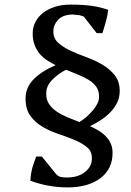

<svg xmlns="http://www.w3.org/2000/svg" viewBox="-20 -732 567 834"><path d="M410 -313Q411 -337 398.5 -354.5Q386 -372 366 -384.5Q346 -397 320 -407.5Q294 -418 267 -429Q234 -413 207 -385.5Q180 -358 181 -326Q180 -300 192.5 -281Q205 -262 225.5 -248Q246 -234 272 -223Q298 -212 325 -202Q342 -212 357.5 -226Q373 -240 385 -254.5Q397 -269 404 -284Q411 -299 410 -313ZM379 -44Q380 -74 358.5 -92Q337 -110 305 -123.5Q273 -137 235.5 -149.5Q198 -162 166 -180.5Q134 -199 112.5 -228Q91 -257 91 -304Q91 -354 128.5 -390Q166 -426 222 -449Q201 -459 183 -471Q165 -483 151.5 -499.5Q138 -516 130 -537.5Q122 -559 122 -587Q122 -614 134 -637Q146 -660 167.5 -676.5Q189 -693 219 -702.5Q249 -712 286 -712Q340 -712 379 -706.5Q418 -701 450 -689Q448 -673 445.5 -661.5Q443 -650 440 -639Q437 -628 433.5 -616Q430 -604 425 -588H400L344 -660Q332 -665 321.5 -666.5Q311 -668 295 -669Q252 -668 231.5 -645Q211 -622 212 -596Q211 -566 232.5 -546.5Q254 -527 286 -512Q318 -497 355.5 -483.5Q393 -470 425 -451Q457 -432 478.5 -405Q500 -378 500 -337Q500 -308 488 -284.5Q476 -261 457 -242Q438 -223 415 -208.5Q392 -194 371 -184Q391 -175 408.5 -164.5Q426 -154 439.5 -140Q453 -126 461 -108.5Q469 -91 469 -68Q469 2 416 42Q363 82 274 82Q190 82 112 53Q113 35 115 22.5Q117 10 120 -1.5Q123 -13 127.5 -24.5Q132 -36 137 -52H162L226 27Q237 36 247.5 37.5Q258 39 271 39Q320 39 350 14.5Q380 -10 379 -44Z"/></svg>

Font: PTSerif
Style: Italic
Weight: 400
Italic angle: -12°
Designer: A.Korolkova, O.Umpeleva, V.Yefimov
Foundry: ParaType Ltd
Version: Version 1.000W OFL; ttfautohint (v1.2) -l 8 -r 50 -G 200 -x 